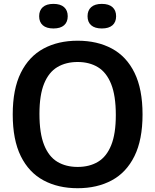

<svg xmlns="http://www.w3.org/2000/svg" viewBox="-20 -959 800 988"><path d="M379.5 9.5Q279 9.5 203.8 -31Q128.5 -71.5 87 -155.5Q45.5 -239.5 45.5 -370Q45.5 -500.5 87.2 -584.5Q129 -668.5 204 -709Q279 -749.5 379.5 -749.5Q480.5 -749.5 555.8 -709Q631 -668.5 672.2 -584.5Q713.5 -500.5 713.5 -370Q713.5 -240 672 -155.8Q630.5 -71.5 555.2 -31Q480 9.5 379.5 9.5ZM379.5 -100Q440.5 -100 484.5 -126.5Q528.5 -153 552.2 -211.8Q576 -270.5 576 -367Q576 -466.5 552 -526.5Q528 -586.5 484 -613.2Q440 -640 379.5 -640Q319.5 -640 275.2 -613.8Q231 -587.5 207 -528.8Q183 -470 183 -373Q183 -273 207 -213Q231 -153 275 -126.5Q319 -100 379.5 -100ZM504 -812.5Q468 -812.5 449.2 -829Q430.5 -845.5 430.5 -875.5Q430.5 -905.5 449.2 -922.2Q468 -939 504 -939Q540 -939 558.8 -922.2Q577.5 -905.5 577.5 -875.5Q577.5 -845.5 558.8 -829Q540 -812.5 504 -812.5ZM255 -812.5Q219 -812.5 200.2 -829Q181.5 -845.5 181.5 -875.5Q181.5 -905.5 200.2 -922.2Q219 -939 255 -939Q291 -939 309.8 -922.2Q328.5 -905.5 328.5 -875.5Q328.5 -845.5 309.8 -829Q291 -812.5 255 -812.5Z"/></svg>

Font: Encode Sans SmBold
Style: Regular
Weight: 600
Designer: Multiple Designers
Foundry: Impallari Type
Version: Version 3.002; ttfautohint (v1.8.3) -l 8 -r 50 -G 200 -x 14 